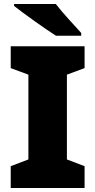

<svg xmlns="http://www.w3.org/2000/svg" viewBox="-20 -1040 480 967"><path d="M261 -1020H51V-1010C99 -972 208 -894 262 -860H389V-874C356 -911 295 -975 261 -1020ZM406 -93V-203L317 -237V-664L406 -697V-807H34V-697L123 -664V-237L34 -203V-93Z"/></svg>

Font: Noto Sans Telugu UI Black
Style: Regular
Weight: 900
Designer: Jelle Bosma - Monotype Design Team
Foundry: Monotype Imaging Inc.
Version: Version 2.005